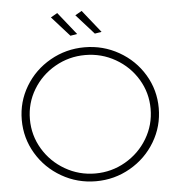

<svg xmlns="http://www.w3.org/2000/svg" viewBox="-59 -952 935 1011"><g transform="rotate(-5 408.0 -446.0)"><path d="M770 -351Q770 -255 721.5 -173.5Q673 -92 589.5 -44Q506 4 408 4Q310 4 226.5 -44Q143 -92 94.5 -173.5Q46 -255 46 -351Q46 -447 94.5 -528Q143 -609 226.5 -656.5Q310 -704 408 -704Q506 -704 589.5 -656.5Q673 -609 721.5 -528Q770 -447 770 -351ZM89 -351Q89 -266 132 -194Q175 -122 248.5 -79.5Q322 -37 408 -37Q494 -37 567.5 -79.5Q641 -122 684 -194Q727 -266 727 -351Q727 -436 684 -507.5Q641 -579 567.5 -621Q494 -663 408 -663Q322 -663 248.5 -621Q175 -579 132 -507.5Q89 -436 89 -351ZM281 -896 376 -777 340 -771 246 -876ZM410 -896 505 -777 469 -771 375 -876Z"/></g></svg>

Font: Montserrat arm2 ExtraLight
Style: Regular
Weight: 275
Designer: Julieta Ulanovsky
Foundry: Julieta Ulanovsky
Version: Version 6.000